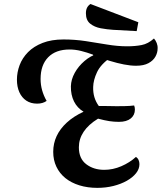

<svg xmlns="http://www.w3.org/2000/svg" viewBox="-20 -896 790 938"><path d="M455.7 21.8Q407.7 21.8 367.7 9.4Q327.7 -3 299.3 -26Q271 -49 255.5 -81.5Q240 -114 240 -154.2Q240 -195.3 256.7 -231.1Q273.3 -266.8 306.4 -297.2Q339.5 -327.7 388.3 -350.2Q357.5 -368.5 341.6 -400.3Q325.7 -432.2 326.3 -474.3Q327.2 -507.7 345.1 -540.1Q363 -572.5 392.9 -598.1Q422.8 -623.7 457.8 -634L521.2 -616Q472.2 -582 454.1 -543.5Q436 -505 435.2 -471.3Q434.3 -444.5 441.2 -421.2Q448.2 -398 462.7 -378.2Q471 -378.2 486.7 -378.2Q502.3 -378.2 519.8 -377.7Q537.2 -377.2 549.2 -377.2Q563.3 -377.2 588.8 -377.6Q614.2 -378 635.3 -380.7Q637.2 -376.2 638.1 -371.3Q639 -366.5 639 -360.7Q639 -333.7 618.7 -317.2Q598.3 -300.7 561 -300.7Q537 -300.7 514.2 -304.2Q491.3 -307.7 459 -316.3Q411.8 -287.3 388.6 -252.2Q365.3 -217.2 365.3 -176.3Q365.3 -121.2 401.3 -93.8Q437.3 -66.3 489.2 -66.3Q531.7 -66.3 572.8 -84Q613.8 -101.7 644 -129.3Q652.7 -124 656.9 -114.7Q661.2 -105.3 661.2 -94.2Q661.2 -70.5 644.7 -49.8Q628.2 -29 599.5 -12.8Q570.8 3.3 533.8 12.6Q496.8 21.8 455.7 21.8ZM161.2 -389.7Q130.5 -389.7 108.4 -404.4Q86.3 -419.2 74.5 -445.6Q62.7 -472 62.7 -506.7Q62.7 -542.5 75.8 -577.7Q89 -612.8 116.9 -641.2Q144.8 -669.5 188 -686.3Q231.2 -703.2 290.3 -703.2Q345.8 -703.2 399.1 -695.1Q452.3 -687 503.2 -678.4Q554.2 -669.8 601.8 -669.8Q640.7 -669.8 672.2 -676Q703.8 -682.2 732.2 -708Q740.5 -698.7 745.7 -685.6Q750.8 -672.5 750 -659Q750 -638.7 739.3 -619.4Q728.7 -600.2 705.5 -587.5Q682.3 -574.8 644.8 -574.8Q617.8 -574.8 585.5 -581.1Q553.2 -587.3 515.9 -598.7Q478.7 -610 435.8 -625.3L434.3 -629Q404.5 -640 376.1 -647.1Q347.7 -654.2 319.8 -654.2Q252.3 -654.2 215.3 -616.2Q178.3 -578.3 178.3 -510Q178.3 -481.8 185.8 -455Q193.3 -428.2 207.8 -403Q198.5 -396.5 187.1 -393.1Q175.7 -389.7 161.2 -389.7ZM647.8 -744 532.8 -750.3Q503.2 -752.2 472.2 -757.9Q441.3 -763.7 420.5 -780.5Q399.7 -797.3 399.7 -831.3Q399.7 -847.2 405.2 -858.1Q410.7 -869 422 -876.5L655.8 -787.3Z"/></svg>

Font: Sansita Swashed Light
Style: Regular
Weight: 300
Designer: Pablo Cosgaya
Foundry: Omnibus-Type
Version: Version 1.003